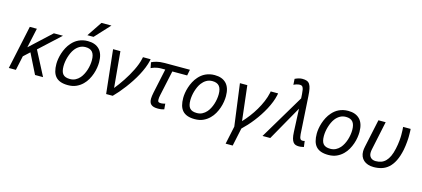

<svg xmlns="http://www.w3.org/2000/svg" viewBox="-69 -1376 4790 2179"><g transform="rotate(15 2325.5 -286.5)"><path d="M335 0 217.8 -234.9 146 -168.9 109.9 0H26.9L136.2 -512.2H219.2L168.9 -280.8L418.9 -512.2H525.9L280.8 -286.1L429.2 0Z M536.1 -185.1Q536.1 -211.4 541.3 -244.1Q546.4 -276.9 557.6 -311.8Q568.8 -346.7 586.7 -380.9Q604.5 -415 630.4 -443.8Q646.5 -462.4 665.8 -477.5Q685.1 -492.7 708.3 -503.7Q731.4 -514.6 758.3 -520.8Q785.2 -526.9 816.4 -526.9Q903.8 -526.9 951.9 -477.5Q1000 -428.2 1000 -328.1Q1000 -297.9 994.4 -262Q988.8 -226.1 976.3 -189.5Q963.9 -152.8 944.1 -117.9Q924.3 -83 896 -55.2Q864.3 -23.4 822 -4.2Q779.8 15.1 724.1 15.1Q672.9 15.1 637 2.2Q601.1 -10.7 578.9 -35.9Q556.6 -61 546.4 -98.4Q536.1 -135.7 536.1 -185.1ZM621.1 -180.2Q621.1 -148.4 627 -125.2Q632.8 -102.1 645.8 -87.2Q658.7 -72.3 679.2 -65.2Q699.7 -58.1 729 -58.1Q764.2 -58.1 792.2 -72.5Q820.3 -86.9 842.3 -111.8Q859.4 -131.3 873 -157.2Q886.7 -183.1 896 -211.9Q905.3 -240.7 910.2 -270.8Q915 -300.8 915 -328.1Q915 -393.1 888.9 -423.6Q862.8 -454.1 808.1 -454.1Q768.6 -454.1 737.8 -435.8Q707 -417.5 685.1 -388.2Q669.9 -368.2 658.2 -342.8Q646.5 -317.4 638.2 -290Q629.9 -262.7 625.5 -234.4Q621.1 -206.1 621.1 -180.2ZM864.3 -589.8H792L910.2 -766.1H1027.3Z M1200.7 -512.2 1239.7 -89.8Q1260.3 -115.2 1283 -146Q1305.7 -176.8 1328.1 -210.7Q1350.6 -244.6 1371.6 -280.8Q1392.6 -316.9 1410.4 -353.3Q1428.2 -389.6 1441.4 -424.8Q1454.6 -460 1461.4 -492.2L1465.8 -512.2H1555.7L1552.7 -495.1Q1543.5 -453.6 1525.4 -408.4Q1507.3 -363.3 1482.9 -317.6Q1458.5 -272 1429.2 -227.3Q1399.9 -182.6 1368.9 -141.4Q1337.9 -100.1 1306.9 -64.2Q1275.9 -28.3 1247.6 0H1170.4L1114.7 -512.2Z M2003.9 -441.9H1829.6L1766.6 -148.9Q1762.7 -131.8 1761.2 -118.9Q1759.8 -106 1759.8 -96.2Q1759.8 -85.9 1761.2 -79.1Q1762.7 -72.3 1767.1 -67.9Q1771.5 -63.5 1779.1 -61.8Q1786.6 -60.1 1798.8 -60.1Q1803.2 -60.1 1809.6 -60.8Q1815.9 -61.5 1822.8 -62.7Q1829.6 -64 1835.9 -65.4Q1842.3 -66.9 1846.7 -68.8L1852.5 -2.9Q1834.5 2.9 1817.9 5.4Q1801.3 7.8 1780.8 7.8Q1751 7.8 1731 2.2Q1710.9 -3.4 1698.7 -14.6Q1686.5 -25.9 1681.2 -42.5Q1675.8 -59.1 1675.8 -81.1Q1675.8 -96.2 1678.5 -114.5Q1681.2 -132.8 1685.5 -154.8L1746.6 -441.9H1700.7Q1676.3 -441.9 1657.2 -438.7Q1638.2 -435.5 1623.5 -431.2Q1608.9 -426.8 1598.6 -422.1Q1588.4 -417.5 1581.5 -414.1L1568.8 -480Q1580.1 -485.8 1594.5 -491.5Q1608.9 -497.1 1627.2 -501.7Q1645.5 -506.3 1668.5 -509.3Q1691.4 -512.2 1719.7 -512.2H2017.6Z M2026.4 -185.1Q2026.4 -211.4 2031.5 -244.1Q2036.6 -276.9 2047.9 -311.8Q2059.1 -346.7 2076.9 -380.9Q2094.7 -415 2120.6 -443.8Q2136.7 -462.4 2156 -477.5Q2175.3 -492.7 2198.5 -503.7Q2221.7 -514.6 2248.5 -520.8Q2275.4 -526.9 2306.6 -526.9Q2394 -526.9 2442.1 -477.5Q2490.2 -428.2 2490.2 -328.1Q2490.2 -297.9 2484.6 -262Q2479 -226.1 2466.6 -189.5Q2454.1 -152.8 2434.3 -117.9Q2414.6 -83 2386.2 -55.2Q2354.5 -23.4 2312.3 -4.2Q2270 15.1 2214.4 15.1Q2163.1 15.1 2127.2 2.2Q2091.3 -10.7 2069.1 -35.9Q2046.9 -61 2036.6 -98.4Q2026.4 -135.7 2026.4 -185.1ZM2111.3 -180.2Q2111.3 -148.4 2117.2 -125.2Q2123 -102.1 2136 -87.2Q2148.9 -72.3 2169.4 -65.2Q2189.9 -58.1 2219.2 -58.1Q2254.4 -58.1 2282.5 -72.5Q2310.5 -86.9 2332.5 -111.8Q2349.6 -131.3 2363.3 -157.2Q2377 -183.1 2386.2 -211.9Q2395.5 -240.7 2400.4 -270.8Q2405.3 -300.8 2405.3 -328.1Q2405.3 -393.1 2379.2 -423.6Q2353 -454.1 2298.3 -454.1Q2258.8 -454.1 2228 -435.8Q2197.3 -417.5 2175.3 -388.2Q2160.2 -368.2 2148.4 -342.8Q2136.7 -317.4 2128.4 -290Q2120.1 -262.7 2115.7 -234.4Q2111.3 -206.1 2111.3 -180.2Z M2691.9 -512.2 2739.7 -102.1Q2776.4 -141.1 2811.8 -187.5Q2847.2 -233.9 2877.2 -284.7Q2907.2 -335.4 2929.9 -388.9Q2952.6 -442.4 2963.9 -495.1L2966.8 -512.2H3053.7L3049.8 -491.2Q3041 -449.7 3023.9 -406Q3006.8 -362.3 2983.6 -318.8Q2960.4 -275.4 2932.9 -233.4Q2905.3 -191.4 2875.2 -152.8Q2845.2 -114.3 2814.2 -80.3Q2783.2 -46.4 2753.9 -19L2709 192.9H2626L2670.9 -19L2605 -512.2Z M3420.4 -131.8Q3421.9 -110.4 3425.3 -97.4Q3428.7 -84.5 3433.8 -77.1Q3439 -69.8 3445.6 -67.4Q3452.1 -64.9 3460.4 -64.9Q3467.3 -64.9 3473.6 -66.2Q3480 -67.4 3484.9 -68.8L3493.7 0Q3471.2 5.4 3457 6.6Q3442.9 7.8 3436.5 7.8Q3416 7.8 3398.9 2.7Q3381.8 -2.4 3369.4 -18.1Q3356.9 -33.7 3349.4 -61.8Q3341.8 -89.8 3339.8 -136.2L3327.6 -405.8L3098.6 0H3007.8L3320.8 -524.9L3317.9 -574.2Q3315.9 -606 3312 -625Q3308.1 -644 3301.8 -654.3Q3295.4 -664.6 3286.6 -667.7Q3277.8 -670.9 3265.6 -670.9Q3258.3 -670.9 3248.8 -669.2Q3239.3 -667.5 3229.5 -664.8Q3219.7 -662.1 3210.9 -658.4Q3202.1 -654.8 3195.8 -650.9L3191.4 -720.2Q3240.2 -743.2 3277.8 -743.2Q3309.6 -743.2 3330.6 -735.4Q3351.6 -727.5 3364.5 -707.8Q3377.4 -688 3384 -654.8Q3390.6 -621.6 3393.6 -570.8Z M3595.2 -185.1Q3595.2 -211.4 3600.3 -244.1Q3605.5 -276.9 3616.7 -311.8Q3627.9 -346.7 3645.8 -380.9Q3663.6 -415 3689.5 -443.8Q3705.6 -462.4 3724.9 -477.5Q3744.1 -492.7 3767.3 -503.7Q3790.5 -514.6 3817.4 -520.8Q3844.2 -526.9 3875.5 -526.9Q3962.9 -526.9 4011 -477.5Q4059.1 -428.2 4059.1 -328.1Q4059.1 -297.9 4053.5 -262Q4047.9 -226.1 4035.4 -189.5Q4022.9 -152.8 4003.2 -117.9Q3983.4 -83 3955.1 -55.2Q3923.3 -23.4 3881.1 -4.2Q3838.9 15.1 3783.2 15.1Q3731.9 15.1 3696 2.2Q3660.2 -10.7 3637.9 -35.9Q3615.7 -61 3605.5 -98.4Q3595.2 -135.7 3595.2 -185.1ZM3680.2 -180.2Q3680.2 -148.4 3686 -125.2Q3691.9 -102.1 3704.8 -87.2Q3717.8 -72.3 3738.3 -65.2Q3758.8 -58.1 3788.1 -58.1Q3823.2 -58.1 3851.3 -72.5Q3879.4 -86.9 3901.4 -111.8Q3918.5 -131.3 3932.1 -157.2Q3945.8 -183.1 3955.1 -211.9Q3964.4 -240.7 3969.2 -270.8Q3974.1 -300.8 3974.1 -328.1Q3974.1 -393.1 3948 -423.6Q3921.9 -454.1 3867.2 -454.1Q3827.6 -454.1 3796.9 -435.8Q3766.1 -417.5 3744.1 -388.2Q3729 -368.2 3717.3 -342.8Q3705.6 -317.4 3697.3 -290Q3689 -262.7 3684.6 -234.4Q3680.2 -206.1 3680.2 -180.2Z M4232.4 -512.2H4317.4L4248.5 -185.1Q4246.6 -176.3 4245.4 -169.9Q4244.1 -163.6 4243.4 -157.7Q4242.7 -151.9 4242.2 -145.8Q4241.7 -139.6 4241.7 -131.8Q4241.7 -116.2 4246.8 -102.3Q4252 -88.4 4262 -78.1Q4272 -67.9 4286.9 -62Q4301.8 -56.2 4321.3 -56.2Q4356.4 -56.2 4385.5 -66.7Q4414.6 -77.1 4437.7 -100.6Q4460.9 -124 4478.3 -161.4Q4495.6 -198.7 4507.3 -252.9Q4513.2 -278.3 4516.8 -303.2Q4520.5 -328.1 4522.7 -349.9Q4524.9 -371.6 4525.6 -389.2Q4526.4 -406.7 4526.4 -417Q4526.4 -453.6 4525.1 -475.3Q4523.9 -497.1 4522.5 -512.2H4610.4Q4610.8 -508.8 4611.6 -502.4Q4612.3 -496.1 4612.5 -485.6Q4612.8 -475.1 4613 -459.2Q4613.3 -443.4 4613.3 -420.9Q4613.3 -415 4612.5 -398.4Q4611.8 -381.8 4609.9 -359.9Q4607.9 -337.9 4604.7 -312.5Q4601.6 -287.1 4596.7 -263.2Q4580.1 -183.6 4553.2 -130.1Q4526.4 -76.7 4490.5 -44.4Q4454.6 -12.2 4410.4 1.5Q4366.2 15.1 4315.4 15.1Q4278.3 15.1 4248.5 5.1Q4218.8 -4.9 4198 -23.4Q4177.2 -42 4166.3 -68.1Q4155.3 -94.2 4155.3 -127Q4155.3 -151.9 4162.6 -185.1Z"/></g></svg>

Font: Lorenzo Sans
Style: Italic
Weight: 400
Italic angle: -12°
Foundry: Intel Corporation
Version: Version 1.00; ttfautohint (v1.5)